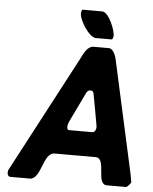

<svg xmlns="http://www.w3.org/2000/svg" viewBox="-59 -942 791 992"><g transform="rotate(5 336.0 -446.5)"><path d="M17 -27C15 -15 19 0 33 0H133C193 0 189 -140 249 -140H462C522 -140 473 0 533 0H633C637 0 657 -21 657 -27C657 -29 652 -57 650 -67C631 -155 540 -565 521 -653C518 -669 504 -707 482 -707H402C369 -707 350 -662 339 -640C291 -549 66 -124 18 -33ZM304 -293C304 -296 308 -306 308 -307L385 -467C391 -478 398 -481 407 -481C419 -481 423 -470 424 -460C429 -436 449 -324 453 -300V-290C452 -282 447 -267 434 -267H314C300 -267 303 -285 304 -293ZM322 -877C317 -846 373 -753 410 -753H490C499 -753 499 -766 500 -770C504 -794 466 -893 431 -893H331C323 -893 323 -881 322 -877Z"/></g></svg>

Font: Asimov Print
Style: CIt
Weight: 500
Designer: Google
Version: Version 2.000980: 2014